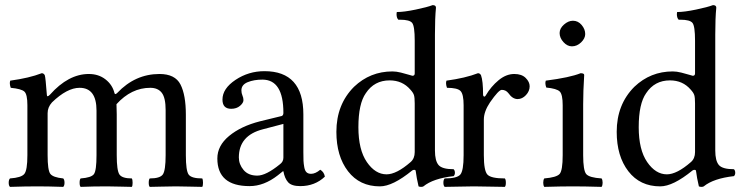

<svg xmlns="http://www.w3.org/2000/svg" viewBox="-20 -728 2892 750"><path d="M163 -358Q163 -346 175 -358Q247 -439 327 -439Q365 -439 392 -418Q419 -397 427 -365Q429 -356 438 -365Q508 -439 603 -439Q664 -439 685 -398Q706 -357 706 -280V-122Q706 -61 717 -46Q728 -31 770 -31Q773 -26 773 -14Q773 -2 770 2Q758 2 723 1Q688 0 667 0Q645 0 610.5 1Q576 2 565 2Q561 -2 561 -14Q561 -27 565 -31Q605 -31 616 -46.5Q627 -62 627 -122V-298Q627 -346 612 -365.5Q597 -385 567 -385Q493 -385 435 -321Q435 -315 435.5 -301.5Q436 -288 436 -281V-122Q436 -62 446.5 -46.5Q457 -31 495 -31Q498 -26 498 -14Q498 -2 495 2Q484 2 451.5 1Q419 0 397 0Q345 0 295 2Q291 -2 291 -14Q291 -27 295 -31Q337 -34 347 -48Q357 -62 357 -122V-296Q357 -385 291 -385Q242 -385 183 -328Q166 -309 166 -286V-122Q166 -63 176.5 -49Q187 -35 227 -31Q232 -26 232 -14Q232 -3 227 2Q167 0 127 0Q79 0 19 2Q14 -3 14 -14Q14 -26 19 -31Q63 -34 75 -48.5Q87 -63 87 -122V-317Q87 -359 75.5 -370Q64 -381 22 -385Q16 -402 20 -413Q94 -423 143 -442Q151 -442 155 -434Q158 -425 163 -358Z M1087 -244 1007 -223Q913 -199 913 -113Q913 -86 931.5 -64Q950 -42 985 -42Q1019 -42 1073 -86Q1087 -96 1087 -112ZM923 -375Q923 -364 927 -355Q931 -346 931 -337Q931 -326 917.5 -314.5Q904 -303 883 -303Q849 -303 849 -339Q849 -382 900 -416Q951 -450 1013 -450Q1165 -450 1165 -281V-134Q1165 -111 1165.5 -100Q1166 -89 1168.5 -75Q1171 -61 1177.5 -55Q1184 -49 1195 -49Q1212 -49 1231 -65Q1246 -56 1249 -38Q1210 -1 1153 -1Q1119 -1 1105.5 -16Q1092 -31 1087 -59H1085L1065 -43Q1011 -1 955 -1Q829 -1 829 -109Q829 -159 875 -197Q921 -235 995 -254L1081 -275Q1087 -278 1087 -287Q1087 -417 1005 -417Q972 -417 947.5 -407Q923 -397 923 -375Z M1600 -134V-324Q1600 -347 1597 -356.5Q1594 -366 1583 -378Q1552 -414 1502 -414Q1442 -414 1409 -364Q1380 -323 1380 -231Q1380 -143 1413 -95Q1446 -47 1490 -47Q1529 -47 1584 -95Q1600 -109 1600 -134ZM1590 -62Q1514 0 1464 0Q1385 0 1339.5 -59Q1294 -118 1294 -213Q1294 -320 1363 -389Q1426 -449 1513 -449Q1528 -449 1546 -444.5Q1564 -440 1577 -436Q1590 -432 1591 -432Q1600 -432 1600 -441V-569Q1600 -626 1590 -638.5Q1580 -651 1543 -651H1536Q1529 -658 1529 -673Q1529 -675 1529.5 -677.5Q1530 -680 1530 -681Q1558 -681 1603.5 -690.5Q1649 -700 1670 -708Q1683 -708 1683 -698Q1679 -658 1679 -593V-140Q1679 -100 1693 -83.5Q1707 -67 1752 -67Q1757 -62 1757 -53Q1757 -45 1752 -40Q1672 -31 1634 0Q1631 2 1625 2Q1619 2 1615 0Q1607 -34 1604 -59Q1604 -64 1599 -64.5Q1594 -65 1590 -62Z M1867 -358Q1867 -353 1870.5 -351Q1874 -349 1878 -356Q1898 -390 1927.5 -414.5Q1957 -439 1989 -439Q2018 -439 2033.5 -423.5Q2049 -408 2049 -391Q2049 -372 2034.5 -356.5Q2020 -341 2002 -341Q1982 -341 1966 -364Q1956 -377 1940 -377Q1928 -377 1894 -328Q1870 -292 1870 -261V-122Q1870 -61 1884 -46Q1898 -31 1952 -31Q1956 -27 1956 -14Q1956 -2 1952 2Q1935 2 1893.5 1Q1852 0 1831 0Q1810 0 1772 1Q1734 2 1717 2Q1712 -3 1712 -14Q1712 -26 1717 -31Q1765 -31 1778 -46Q1791 -61 1791 -122V-317Q1791 -360 1779 -372.5Q1767 -385 1726 -385Q1720 -402 1724 -413Q1798 -423 1847 -442Q1855 -442 1859 -434Q1867 -412 1867 -358Z M2166 -599Q2166 -617 2183 -632Q2200 -647 2218 -647Q2238 -647 2252 -630.5Q2266 -614 2266 -595Q2266 -578 2250 -562.5Q2234 -547 2214 -547Q2196 -547 2181 -563.5Q2166 -580 2166 -599ZM2258 -122Q2258 -62 2270 -48Q2282 -34 2330 -31Q2334 -25 2334 -14Q2334 -4 2330 2Q2262 0 2218 0Q2174 0 2106 2Q2102 -4 2102 -14Q2102 -25 2106 -31Q2154 -35 2166 -48.5Q2178 -62 2178 -122V-317Q2178 -359 2166.5 -370.5Q2155 -382 2114 -386Q2108 -402 2112 -413Q2206 -425 2248 -442Q2262 -442 2262 -435Q2258 -371 2258 -321Z M2695 -134V-324Q2695 -347 2692 -356.5Q2689 -366 2678 -378Q2647 -414 2597 -414Q2537 -414 2504 -364Q2475 -323 2475 -231Q2475 -143 2508 -95Q2541 -47 2585 -47Q2624 -47 2679 -95Q2695 -109 2695 -134ZM2685 -62Q2609 0 2559 0Q2480 0 2434.5 -59Q2389 -118 2389 -213Q2389 -320 2458 -389Q2521 -449 2608 -449Q2623 -449 2641 -444.5Q2659 -440 2672 -436Q2685 -432 2686 -432Q2695 -432 2695 -441V-569Q2695 -626 2685 -638.5Q2675 -651 2638 -651H2631Q2624 -658 2624 -673Q2624 -675 2624.5 -677.5Q2625 -680 2625 -681Q2653 -681 2698.5 -690.5Q2744 -700 2765 -708Q2778 -708 2778 -698Q2774 -658 2774 -593V-140Q2774 -100 2788 -83.5Q2802 -67 2847 -67Q2852 -62 2852 -53Q2852 -45 2847 -40Q2767 -31 2729 0Q2726 2 2720 2Q2714 2 2710 0Q2702 -34 2699 -59Q2699 -64 2694 -64.5Q2689 -65 2685 -62Z"/></svg>

Font: Fedorovsk Unicode
Style: Medium
Weight: 500
Designer: Aleksandr Andreev and Nikita Simmons
Version: Version 3.2